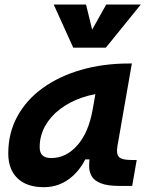

<svg xmlns="http://www.w3.org/2000/svg" viewBox="-20 -796 626 827"><path d="M168.9 10.3Q95.7 10.3 55.7 -27.8Q15.6 -65.9 15.6 -135.3Q15.6 -223.1 54.7 -294.7Q93.8 -366.2 164.3 -417Q234.9 -467.8 329.6 -495.1Q424.3 -522.5 535.6 -522.5H547.9L485.8 -166.5Q480 -132.3 492.7 -119.6Q505.4 -106.9 545.4 -106.9H568.8L549.3 4.9H496.1Q442.9 4.9 414.3 -6.6Q385.7 -18.1 375 -36.9Q364.3 -55.7 364 -77.9Q363.8 -100.1 366.7 -122.1L398.9 -109.4H342.3L373 -175.3Q347.7 -86.9 293.9 -38.3Q240.2 10.3 168.9 10.3ZM200.7 -115.2Q264.6 -115.2 313.2 -170.2Q361.8 -225.1 379.4 -325.7L404.3 -467.3L451.2 -397Q388.2 -394.5 333.5 -375.7Q278.8 -356.9 237.8 -325.4Q196.8 -293.9 173.8 -252.2Q150.9 -210.4 150.9 -162.1Q150.9 -138.2 163.1 -126.7Q175.3 -115.2 200.7 -115.2ZM295.4 -590.8 211.4 -776.4H350.6L379.9 -656.2H370.1L437.5 -776.4H586.4L436 -590.8Z"/></svg>

Font: Cascadia Code PL
Style: Italic
Weight: 400
Italic angle: -10°
Monospace: yes
Designer: Aaron Bell
Foundry: Saja Typeworks
Version: Version 2404.023